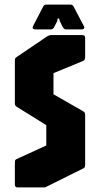

<svg xmlns="http://www.w3.org/2000/svg" viewBox="-20 -820 438 840"><path d="M57.5 0Q45 0 45 -12.5V-106.5Q45 -113 45.8 -117Q46.5 -121 51.5 -123.5L182.5 -183.5V-272.5L53.5 -352.5Q45 -357.5 45 -367.5V-551Q45 -559 46 -562.8Q47 -566.5 53.5 -571L185 -660Q190 -663 194.2 -664.8Q198.5 -666.5 205 -666.5H340Q352.5 -666.5 352.5 -654V-569Q352.5 -558 345 -554L214 -500V-407.5L345 -332.5Q352.5 -329 352.5 -316.5V-99Q352.5 -95 351.2 -90.5Q350 -86 346 -84L189 -6Q186 -4.5 181.8 -2.2Q177.5 0 173.5 0ZM133 -691.5Q126.5 -691.5 124 -695.5Q121.5 -699.5 124.5 -705.5L169 -791.5Q173 -800 184 -800H287Q298 -800 302 -791.5L347 -705.5Q350.5 -699.5 347.8 -695.5Q345 -691.5 339 -691.5H268Q260.5 -691.5 254.5 -701.5L241.5 -728L239 -739H232L230.5 -728L217 -701.5Q211.5 -691.5 204 -691.5Z"/></svg>

Font: Jaro
Style: Regular
Weight: 400
Designer: Agyei Archer, Celine Hurka, Mirko Velimirović
Version: Version 1.000